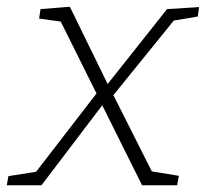

<svg xmlns="http://www.w3.org/2000/svg" viewBox="-51 -549 610 569"><path d="M-31 0 -26 -27 56 -40 235 -272 129 -485 65 -494 69 -522 156 -529 268 -300 444 -522 539 -528 535 -500 464 -488 285 -267 399 -41 479 -28 474 0H370L252 -237L72 0Z"/></svg>

Font: Bitter Light
Style: Italic
Weight: 300
Italic angle: -9°
Designer: Sol Matas, and Bitter project Authors
Foundry: Sol Matas
Version: Version 2.001